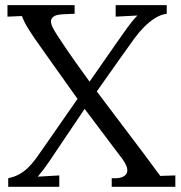

<svg xmlns="http://www.w3.org/2000/svg" viewBox="-20 -720 696 740"><path d="M8.8 -700.2H267.6V-667L223.6 -665Q196.3 -663.6 186.3 -656Q176.3 -648.4 176.5 -637.2Q176.8 -626 184.3 -611.8Q191.9 -597.7 200.7 -584Q236.3 -529.3 271 -480.7Q305.7 -432.1 325.2 -405.3Q459 -597.7 470.5 -613Q481.9 -628.4 491.9 -640.6Q502 -652.8 509.8 -660.2L425.8 -655.8V-700.2H622.6V-667Q598.6 -663.6 577.1 -649.9Q555.7 -636.2 536.1 -616.7Q516.6 -597.2 499.3 -573.7Q481.9 -550.3 353 -367.7L528.8 -134.8L597.7 -42L655.8 -43.9V0H410.6V-33.2Q439.5 -31.7 453.1 -38.3Q466.8 -44.9 469.7 -55.9Q472.7 -66.9 467 -80.3Q461.4 -93.8 452.6 -106L306.2 -300.3Q188.5 -126 169.2 -96.9Q149.9 -67.9 125.5 -39.1L208.5 -43.9V0H11.7V-33.2Q35.6 -38.1 53.7 -48.1Q71.8 -58.1 87.4 -73Q103 -87.9 117.7 -107.9Q132.3 -127.9 149.4 -152.8L278.8 -338.9Q235.4 -400.4 181.9 -475.1Q128.4 -549.8 114.5 -570.3Q100.6 -590.8 91.1 -606Q81.5 -621.1 75.7 -632.8Q69.8 -644.5 64.5 -658.2L8.8 -655.8Z"/></svg>

Font: Lora
Style: Regular
Weight: 400
Designer: Olga Karpushina, Alexei Vanyashin
Foundry: Cyreal (www.cyreal.org, a@cyreal.org)
Version: Version 1.014